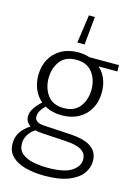

<svg xmlns="http://www.w3.org/2000/svg" viewBox="-144 -838 822 1149"><g transform="rotate(15 266.5 -263.0)"><path d="M256 -141Q196 -141 150 -167Q133 -150 122.5 -132.5Q112 -115 112 -96Q112 -75 128.5 -65Q145 -55 178 -54L319 -46Q342 -45 374 -41Q406 -37 436.5 -25.5Q467 -14 487.5 10.5Q508 35 508 76Q508 117 482 153Q456 189 399 212Q342 235 249 235Q189 235 135.5 222Q82 209 49 178.5Q16 148 16 97Q16 56 36.5 25.5Q57 -5 93 -28V-29Q78 -39 70.5 -52.5Q63 -66 63 -84Q63 -110 81 -136.5Q99 -163 124 -185Q93 -211 76 -250Q59 -289 59 -336Q59 -393 83 -437Q107 -481 151.5 -506Q196 -531 256 -531Q294 -531 326 -520H510V-481H394Q453 -427 453 -336Q453 -279 429 -235Q405 -191 360.5 -166Q316 -141 256 -141ZM256 -186Q323 -186 356 -230Q389 -274 389 -336Q389 -397 356 -441Q323 -485 256 -485Q188 -485 155.5 -441Q123 -397 123 -336Q123 -274 156 -230Q189 -186 256 -186ZM255 184Q360 184 404.5 153.5Q449 123 449 82Q449 55 435 39.5Q421 24 399.5 16Q378 8 354.5 5Q331 2 312 1L177 -7Q142 -9 128 -14Q102 2 86 27.5Q70 53 70 82Q70 123 97 145Q124 167 166.5 175.5Q209 184 255 184ZM279 -586H234L259 -761H296Z"/></g></svg>

Font: Murecho Light
Style: Regular
Weight: 300
Designer: Neil Summerour
Foundry: Positype
Version: Version 1.010; ttfautohint (v1.8.3)